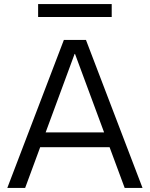

<svg xmlns="http://www.w3.org/2000/svg" viewBox="-20 -927 739 947"><path d="M16 0 295 -730H404L683 0H595L350 -661H348L104 0ZM145 -201V-274H555V-201ZM168 -843V-907H531V-843Z"/></svg>

Font: M PLUS 1
Style: Regular
Weight: 400
Designer: Coji Morishita
Foundry: UNDERFOREST DESIGN
Version: Version 1.001